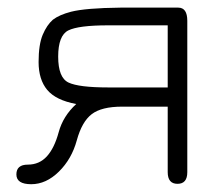

<svg xmlns="http://www.w3.org/2000/svg" viewBox="-20 -470 579 498"><path d="M260.7 -243.2H415V-404.3H260.7Q183.6 -404.3 157.2 -391.1Q130.9 -377.9 130.9 -323.2Q130.9 -268.6 157.7 -255.9Q184.6 -243.2 260.7 -243.2ZM177.7 -200.2Q125 -210 102.5 -236.8Q80.1 -263.7 80.1 -309.1Q80.1 -354.5 90.8 -379.9Q101.6 -405.3 117.2 -418.9Q133.8 -431.6 164.1 -439.5Q202.1 -449.2 292 -450.2H442.4Q465.8 -450.2 465.8 -416V-23.4Q465.8 6.8 440.4 6.8Q415 6.8 415 -23.4V-193.4H296.9Q243.2 -193.4 217.8 -173.8Q192.4 -154.3 179.2 -106Q166 -57.6 132.8 -24.9Q99.6 7.8 61 7.8Q22.5 7.8 22.5 -17.6Q22.5 -43 52.2 -43Q82 -43 101.6 -64.5Q121.1 -85.9 132.3 -127.4Q143.6 -168.9 177.7 -200.2Z"/></svg>

Font: Jura
Style: Book
Weight: 400
Version: Version 2.5